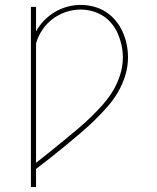

<svg xmlns="http://www.w3.org/2000/svg" viewBox="-20 -558 640 783"><path d="M106 205V-530H127V-430Q140 -454 160 -474.5Q180 -495 203.5 -509Q227 -523 254.5 -530.5Q282 -538 309 -538Q336 -538 362.5 -531Q389 -524 411.5 -509.5Q434 -495 451.5 -474Q469 -453 480 -428.5Q491 -404 496.5 -377.5Q502 -351 502 -324Q502 -286 490.5 -249Q479 -212 459.5 -179.5Q440 -147 414.5 -118.5Q389 -90 361.5 -63.5Q334 -37 305 -12.5Q276 12 246.5 36.5Q217 61 187 84.5Q157 108 127 131V205ZM127 106Q155 84 183 61.5Q211 39 239 16Q267 -7 294.5 -30Q322 -53 348 -78Q374 -103 398 -130Q422 -157 440.5 -187.5Q459 -218 470 -253Q481 -288 481 -324Q481 -348 476 -372Q471 -396 461.5 -418.5Q452 -441 436.5 -460.5Q421 -480 400.5 -493Q380 -506 356.5 -512.5Q333 -519 308 -519Q278 -519 248.5 -509Q219 -499 194.5 -480.5Q170 -462 152.5 -436Q135 -410 127 -381Z"/></svg>

Font: Iosevka Slab Thin Extended
Style: Regular
Weight: 100
Width: 7
Monospace: yes
Designer: Belleve Invis
Foundry: Belleve Invis
Version: Version 11.1.1; ttfautohint (v1.8.3)